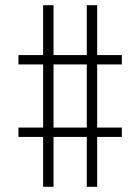

<svg xmlns="http://www.w3.org/2000/svg" viewBox="-20 -737 540 739"><path d="M146 -18V-210H51V-246H146V-489H51V-525H146V-717H186V-525H314V-717H354V-525H449V-489H354V-246H449V-210H354V-18H314V-210H186V-18ZM186 -246H314V-489H186Z"/></svg>

Font: Iosevka Curly Extralight
Style: Regular
Weight: 200
Monospace: yes
Designer: Belleve Invis
Foundry: Belleve Invis
Version: Version 22.1.2; ttfautohint (v1.8.4)